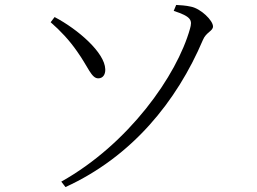

<svg xmlns="http://www.w3.org/2000/svg" viewBox="-20 -730 1040 777"><path d="M245 27C514 -96 695 -319 801 -568C814 -600 842 -604 842 -623C842 -647 793 -695 753 -703C731 -708 710 -709 693 -710L683 -686C757 -662 758 -647 749 -614C696 -424 500 -147 228 5ZM185 -640C225 -605 260 -568 292 -522C337 -459 350 -412 378 -413C396 -413 407 -428 406 -450C404 -517 296 -611 201 -661Z"/></svg>

Font: Kiri Minchoo Light
Style: Regular
Weight: 300
Designer: Ryoko NISHIZUKA 西塚涼子 (kana & ideographs); Frank Grießhammer (Latin, Greek & Cyrillic);
akenotsuki.com/eyeben/fonts/ (U+
Foundry: Adobe
akenotsuki.com/eyeben/fonts/
Version: Version 4.002;hotconv 1.0.119;makeotfexe 2.5.65604